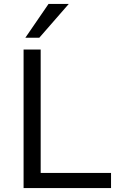

<svg xmlns="http://www.w3.org/2000/svg" viewBox="-20 -957 612 977"><path d="M100 0V-705H187V-77H545V0ZM109 -765 227 -937H330L180 -765Z"/></svg>

Font: Nunito Sans 9pt
Style: Regular
Weight: 400
Version: Version 3.101;gftools[0.9.27]